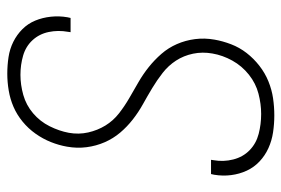

<svg xmlns="http://www.w3.org/2000/svg" viewBox="-146 -638 791 540"><g transform="rotate(-90 250.0 -367.5)"><path d="M196 8Q172 8 148.5 4.5Q125 1 104 -8.5Q83 -18 66.5 -33.5Q50 -49 40.5 -69.5Q31 -90 28 -113.5Q25 -137 29 -161L31 -170H71L70 -163Q65 -135 72 -107.5Q79 -80 98 -61.5Q117 -43 144 -36Q171 -29 200 -29Q228 -29 257 -36.5Q286 -44 310.5 -63.5Q335 -83 350 -110Q365 -137 370 -166Q375 -194 369.5 -220.5Q364 -247 350 -268.5Q336 -290 315.5 -306Q295 -322 272.5 -335.5Q250 -349 227.5 -361.5Q205 -374 184.5 -390Q164 -406 147.5 -425.5Q131 -445 120.5 -469Q110 -493 106.5 -520Q103 -547 108 -575Q112 -598 121 -620.5Q130 -643 144.5 -663.5Q159 -684 178.5 -700Q198 -716 220 -725.5Q242 -735 266 -739Q290 -743 313 -743Q337 -743 360 -739.5Q383 -736 403 -726Q423 -716 438.5 -700.5Q454 -685 462.5 -664.5Q471 -644 473.5 -620.5Q476 -597 472 -574L470 -565H430L431 -572Q436 -600 430.5 -626.5Q425 -653 407.5 -672Q390 -691 364 -698.5Q338 -706 310 -706Q282 -706 253.5 -698Q225 -690 202 -670.5Q179 -651 165.5 -624Q152 -597 147 -570Q142 -542 148 -515.5Q154 -489 167.5 -467Q181 -445 201.5 -429Q222 -413 244.5 -400Q267 -387 289.5 -374Q312 -361 332 -345Q352 -329 369 -309.5Q386 -290 396.5 -266Q407 -242 410.5 -215Q414 -188 409 -160Q405 -137 396 -113.5Q387 -90 371.5 -70Q356 -50 335.5 -34Q315 -18 291.5 -8.5Q268 1 244 4.5Q220 8 196 8Z"/></g></svg>

Font: Iosevka Term Curly XLt Obl
Style: Regular
Weight: 200
Italic angle: -9°
Designer: Belleve Invis
Foundry: Belleve Invis
Version: Version 32.3.0